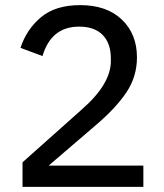

<svg xmlns="http://www.w3.org/2000/svg" viewBox="-20 -730 640 750"><path d="M540 -83V0H68V-96L298 -301Q413 -401 413 -491V-502Q413 -561 381 -593.5Q349 -626 289 -626Q180 -626 146 -511L60 -543Q84 -616 140.5 -663Q197 -710 293 -710Q397 -710 456 -653.5Q515 -597 515 -506Q515 -431 474 -369.5Q433 -308 353 -240L170 -83Z"/></svg>

Font: IBM Plex Mono Text
Style: Regular
Weight: 450
Designer: Mike Abbink, Paul van der Laan, Pieter van Rosmalen
Foundry: Bold Monday
Version: Version 2.000